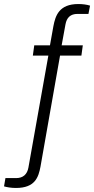

<svg xmlns="http://www.w3.org/2000/svg" viewBox="-103 -751 467 953"><path d="M-24 182C71 182 88 129 98 76L195 -475H301L308 -526H203L222 -630C228 -663 246 -682 282 -682H336L344 -723C329 -728 308 -731 286 -731C190 -731 172 -673 162 -621L145 -526H67L60 -475H137L38 81C32 114 12 133 -23 133H-76L-83 174C-70 178 -48 182 -24 182Z"/></svg>

Font: Archivo ExtraLight
Style: Italic
Weight: 200
Italic angle: -10°
Designer: Hector Gatti
Foundry: Omnibus-Type
Version: Version 2.001